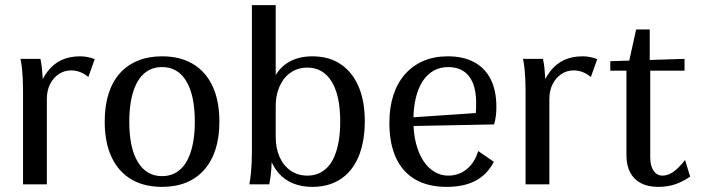

<svg xmlns="http://www.w3.org/2000/svg" viewBox="-20 -720 2746 750"><path d="M70 0V-365Q70 -390 69 -411Q68 -432 66 -451.5Q64 -471 60 -490H138Q142 -471 144 -451.5Q146 -432 147 -411Q148 -390 148 -365L126 -364Q143 -411 166 -441Q189 -471 220.5 -485.5Q252 -500 293 -500Q309 -500 323 -497Q337 -494 350 -489L325 -419Q310 -432 293 -438.5Q276 -445 258 -445Q231 -445 209.5 -430.5Q188 -416 175.5 -391Q163 -366 163 -334V0Z M613 10Q542 10 492 -20Q442 -50 415.5 -107Q389 -164 389 -245Q389 -306 404 -353.5Q419 -401 448 -433.5Q477 -466 518.5 -483Q560 -500 613 -500Q684 -500 734 -470Q784 -440 810.5 -383Q837 -326 837 -245Q837 -184 822 -137Q807 -90 778 -57Q749 -24 707.5 -7Q666 10 613 10ZM613 -32Q638 -32 658 -41Q678 -50 693.5 -67.5Q709 -85 719.5 -111Q730 -137 735.5 -170.5Q741 -204 741 -245Q741 -347 708 -402.5Q675 -458 613 -458Q588 -458 568 -449Q548 -440 532.5 -422.5Q517 -405 506.5 -379Q496 -353 490.5 -319.5Q485 -286 485 -245Q485 -142 518.5 -87Q552 -32 613 -32Z M1200 10Q1158 10 1125 -3.5Q1092 -17 1069 -43Q1046 -69 1033 -107L1042 -125Q1042 -108 1041.5 -92.5Q1041 -77 1040 -62Q1039 -47 1037 -31.5Q1035 -16 1032 0H954Q958 -22 960 -42Q962 -62 963 -82.5Q964 -103 964 -125V-700H1057V-390L1044 -400Q1063 -449 1103 -474.5Q1143 -500 1200 -500Q1265 -500 1310.5 -469.5Q1356 -439 1380.5 -382.5Q1405 -326 1405 -246Q1405 -198 1396 -157.5Q1387 -117 1370 -86Q1353 -55 1328 -33.5Q1303 -12 1271 -1Q1239 10 1200 10ZM1181 -34Q1206 -34 1226 -43Q1246 -52 1261.5 -69Q1277 -86 1287.5 -112Q1298 -138 1303.5 -171Q1309 -204 1309 -245Q1309 -347 1275.5 -401.5Q1242 -456 1180 -456Q1153 -456 1130 -445Q1107 -434 1091 -414Q1075 -394 1066 -366.5Q1057 -339 1057 -305V-185Q1057 -140 1072.5 -106Q1088 -72 1116 -53Q1144 -34 1181 -34Z M1725 10Q1653 10 1603 -18.5Q1553 -47 1527 -103Q1501 -159 1501 -240Q1501 -300 1516.5 -348Q1532 -396 1562 -430Q1592 -464 1634 -482Q1676 -500 1729 -500Q1790 -500 1832.5 -477Q1875 -454 1897 -410Q1919 -366 1919 -302Q1919 -284 1917 -267.5Q1915 -251 1910 -234L1553 -227V-259L1876 -281L1831 -243Q1837 -263 1838.5 -277Q1840 -291 1840 -319Q1840 -364 1827.5 -395Q1815 -426 1790.5 -442Q1766 -458 1731 -458Q1699 -458 1674 -444Q1649 -430 1631.5 -403.5Q1614 -377 1604.5 -338.5Q1595 -300 1595 -252V-246Q1595 -199 1605 -160Q1615 -121 1633 -93Q1651 -65 1676 -49.5Q1701 -34 1731 -34Q1772 -34 1803 -59Q1834 -84 1848 -130L1909 -88Q1884 -39 1838.5 -14.5Q1793 10 1725 10Z M2033 0V-365Q2033 -390 2032 -411Q2031 -432 2029 -451.5Q2027 -471 2023 -490H2101Q2105 -471 2107 -451.5Q2109 -432 2110 -411Q2111 -390 2111 -365L2089 -364Q2106 -411 2129 -441Q2152 -471 2183.5 -485.5Q2215 -500 2256 -500Q2272 -500 2286 -497Q2300 -494 2313 -489L2288 -419Q2273 -432 2256 -438.5Q2239 -445 2221 -445Q2194 -445 2172.5 -430.5Q2151 -416 2138.5 -391Q2126 -366 2126 -334V0Z M2551 10Q2511 10 2483.5 -4.5Q2456 -19 2441.5 -46.5Q2427 -74 2427 -114V-444H2364V-481L2654 -490V-444H2520V-105Q2520 -72 2533 -53Q2546 -34 2568 -34Q2589 -34 2610 -48.5Q2631 -63 2656 -95L2676 -30Q2645 -9 2615.5 0.5Q2586 10 2551 10ZM2436 -474 2465 -605H2518V-474Z"/></svg>

Font: Sutasoma
Style: Regular
Weight: 400
Designer: Izhar Fathurrohim, Akbar Rohmanto, Arusyal Khofiqoini
Foundry: Kiwari Kolektiv
Version: Version 1.102